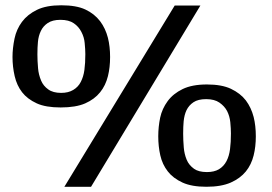

<svg xmlns="http://www.w3.org/2000/svg" viewBox="-20 -714 1038 734"><path d="M213.9 -693.8Q272 -693.8 306.2 -677.7Q340.8 -661.6 362.8 -632.8Q383.3 -605.5 392.6 -569.3Q400.9 -536.1 400.9 -496.1Q400.9 -456.1 392.6 -422.9Q383.8 -387.2 362.8 -361.3Q341.3 -334.5 305.7 -318.8Q270 -303.2 211.9 -303.2Q154.8 -303.2 120.6 -318.8Q84.5 -335.4 64.5 -361.3Q44.4 -387.2 36.1 -422.9Q27.8 -459 27.8 -496.1Q27.8 -529.3 35.6 -566.9Q43 -602.1 64 -630.4Q85 -658.7 121.1 -676.3Q156.7 -693.8 213.9 -693.8ZM746.1 -692.9 328.1 0H226.1L647.9 -692.9ZM213.9 -358.9Q241.2 -358.9 259.8 -370.1Q278.8 -381.3 288.6 -400.4Q299.3 -420.9 302.7 -446.8Q306.2 -472.2 306.2 -506.8Q306.2 -524.4 303.7 -549.8Q301.8 -571.8 291 -592.3Q280.8 -612.3 262.2 -625Q243.2 -638.2 210.9 -638.2Q180.7 -638.2 162.6 -626Q145 -614.3 136.2 -595.7Q127 -576.7 125 -553.7Q123 -532.7 123 -505.9Q123 -481.4 125.5 -453.1Q127.4 -429.2 137.2 -405.8Q145.5 -385.7 164.6 -372.1Q182.6 -358.9 213.9 -358.9ZM862.8 -374.5Q898.9 -357.4 919.9 -330.1Q940.4 -302.7 949.7 -266.6Q958 -233.4 958 -192.9Q958 -153.3 949.7 -120.1Q940.9 -84.5 919.9 -58.6Q898.4 -32.2 862.3 -16.1Q825.7 0 769 0Q712.9 0 677.7 -16.1Q641.6 -32.7 621.6 -58.6Q600.6 -85.4 592.8 -120.1Q585 -154.3 585 -192.9Q585 -229 592.3 -264.2Q599.6 -298.3 621.1 -327.6Q642.1 -356 678.2 -373.5Q714.4 -391.1 771 -391.1Q827.6 -391.1 862.8 -374.5ZM771 -56.2Q798.8 -56.2 816.9 -66.9Q835.4 -78.1 845.7 -97.7Q856 -117.2 859.4 -144Q862.8 -169.4 862.8 -204.1Q862.8 -221.7 860.4 -247.1Q857.9 -270.5 848.1 -289.6Q838.4 -308.1 818.8 -321.8Q799.8 -335 768.1 -335Q737.3 -335 719.7 -323.2Q702.1 -311.5 692.9 -292.5Q684.6 -274.9 682.1 -250.5Q680.2 -229.5 680.2 -203.1Q680.2 -178.2 682.6 -149.9Q684.6 -125 693.8 -103Q702.1 -83 721.7 -68.8Q739.3 -56.2 771 -56.2Z"/></svg>

Font: SimahzazaarabicW05-SemiBold
Style: Regular
Weight: 600
Designer: Ahmed zaza
Foundry: Ahmed zaza
Version: Version 1.001